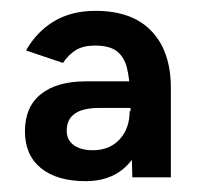

<svg xmlns="http://www.w3.org/2000/svg" viewBox="-20 -727 373 354"><path d="M224 -400 220 -553Q219 -582 214 -602Q209 -622 195.5 -632.5Q182 -643 155 -643Q134 -643 120.5 -635Q107 -627 96 -611L28 -634Q48 -669 80 -688Q112 -707 156 -707Q224 -707 259.5 -669.5Q295 -632 295 -565V-400ZM138 -393Q85 -393 55.5 -417Q26 -441 26 -485Q26 -530 55.5 -553.5Q85 -577 138 -577H236V-528H163Q103 -528 103 -486Q103 -469 116 -459.5Q129 -450 151 -450Q182 -450 200.5 -470Q219 -490 219 -522L250 -528Q250 -465 220.5 -429Q191 -393 138 -393Z"/></svg>

Font: Figtree Light Medium
Style: Regular
Weight: 500
Version: Version 2.001;gftools[0.9.30]